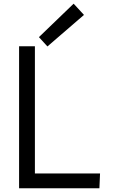

<svg xmlns="http://www.w3.org/2000/svg" viewBox="-20 -1006 624 1026"><path d="M188 -807.6 373.5 -986.3 428.7 -926.3 233.4 -757.8ZM82 0V-758.8H166.5V-79.1H514.6L511.2 0Z"/></svg>

Font: Duru Sans
Style: Regular
Weight: 400
Designer: Onur Yazõcõgil
Foundry: Onur Yazõcõgil
Version: Version 1.002